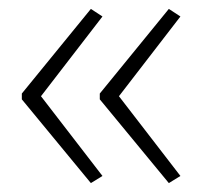

<svg xmlns="http://www.w3.org/2000/svg" viewBox="-20 -558 453 431"><path d="M29 -348 184 -538 210 -521 72 -342 210 -163 184 -147 29 -335ZM204 -348 359 -538 385 -521 247 -342 385 -163 359 -147 204 -335Z"/></svg>

Font: Noto Sans Malayalam UI ExtraLight
Style: Regular
Weight: 200
Designer: Jelle Bosma - Monotype Design Team
Foundry: Monotype Imaging Inc.
Version: Version 2.104; ttfautohint (v1.8.4.7-5d5b)